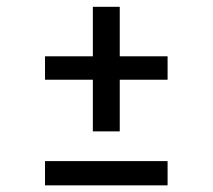

<svg xmlns="http://www.w3.org/2000/svg" viewBox="-20 -558 640 578"><path d="M340.5 -537.5V-388.5H484.5V-318H340.5V-162.5H259.5V-318H115.5V-388.5H259.5V-537.5ZM484.5 -73V0H115.5V-73Z"/></svg>

Font: Fast_Mono
Style: Regular
Weight: 400
Monospace: yes
Designer: Carrois Corporate, Edenspiekermann AG, Nikita Prokopov
Foundry: Carrois Corporate, Edenspiekermann AG, Nikita Prokopov
Version: Version 5.002